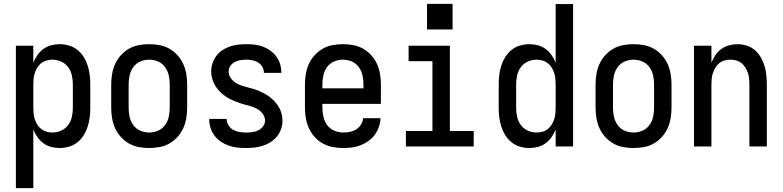

<svg xmlns="http://www.w3.org/2000/svg" viewBox="-20 -756 4040 991"><path d="M62 215V-520H152V-432Q160 -453 173 -471.5Q186 -490 203.5 -503Q221 -516 243 -522Q265 -528 287 -528Q312 -528 336 -521Q360 -514 379.5 -498.5Q399 -483 412 -462Q425 -441 432.5 -417.5Q440 -394 443 -369.5Q446 -345 446 -320V-200Q446 -175 443 -150.5Q440 -126 432.5 -102.5Q425 -79 412 -58Q399 -37 379.5 -21.5Q360 -6 336 1Q312 8 287 8Q265 8 243 2Q221 -4 203.5 -17Q186 -30 173 -48.5Q160 -67 152 -88V215ZM251 -72Q274 -72 296 -82Q318 -92 332 -111Q346 -130 351 -153.5Q356 -177 356 -200V-320Q356 -343 351 -366.5Q346 -390 332 -409Q318 -428 296 -438Q274 -448 251 -448Q236 -448 221 -444Q206 -440 193.5 -430.5Q181 -421 173 -408Q165 -395 160 -380.5Q155 -366 153.5 -350.5Q152 -335 152 -320V-200Q152 -185 153.5 -169.5Q155 -154 160 -139.5Q165 -125 173 -112Q181 -99 193.5 -89.5Q206 -80 221 -76Q236 -72 251 -72Z M750 8Q723 8 696 3Q669 -2 645.5 -15.5Q622 -29 603.5 -49.5Q585 -70 574 -94.5Q563 -119 558.5 -146Q554 -173 554 -200V-320Q554 -347 558.5 -374Q563 -401 574 -425.5Q585 -450 603.5 -470.5Q622 -491 645.5 -504.5Q669 -518 696 -523Q723 -528 750 -528Q777 -528 804 -523Q831 -518 854.5 -504.5Q878 -491 896.5 -470.5Q915 -450 926 -425.5Q937 -401 941.5 -374Q946 -347 946 -320V-200Q946 -173 941.5 -146Q937 -119 926 -94.5Q915 -70 896.5 -49.5Q878 -29 854.5 -15.5Q831 -2 804 3Q777 8 750 8ZM750 -72Q774 -72 796 -81.5Q818 -91 832 -110.5Q846 -130 851 -153Q856 -176 856 -200V-320Q856 -344 851 -367Q846 -390 832 -409.5Q818 -429 796 -438.5Q774 -448 750 -448Q726 -448 704 -438.5Q682 -429 668 -409.5Q654 -390 649 -367Q644 -344 644 -320V-200Q644 -176 649 -153Q654 -130 668 -110.5Q682 -91 704 -81.5Q726 -72 750 -72Z M1249 8Q1226 8 1204 5.5Q1182 3 1160.5 -4.5Q1139 -12 1120.5 -24.5Q1102 -37 1088 -55Q1074 -73 1067 -94.5Q1060 -116 1060 -139Q1060 -139 1060 -140Q1060 -141 1060 -142H1150Q1150 -141 1150 -141Q1150 -141 1150 -140Q1150 -124 1159.5 -109Q1169 -94 1183.5 -86Q1198 -78 1215 -75Q1232 -72 1249 -72Q1265 -72 1281.5 -74Q1298 -76 1312.5 -83Q1327 -90 1337.5 -103.5Q1348 -117 1348 -133Q1348 -150 1338.5 -165Q1329 -180 1314.5 -189.5Q1300 -199 1284 -204.5Q1268 -210 1251.5 -214Q1235 -218 1219 -223.5Q1203 -229 1187.5 -235.5Q1172 -242 1157 -250.5Q1142 -259 1129 -270Q1116 -281 1105 -294Q1094 -307 1086 -322.5Q1078 -338 1074 -354.5Q1070 -371 1070 -388Q1070 -409 1077 -430Q1084 -451 1097 -468Q1110 -485 1128 -497Q1146 -509 1166.5 -516Q1187 -523 1208.5 -525.5Q1230 -528 1251 -528Q1273 -528 1294.5 -525.5Q1316 -523 1336.5 -515.5Q1357 -508 1375 -495Q1393 -482 1406 -464.5Q1419 -447 1425.5 -426Q1432 -405 1432 -384Q1432 -383 1432 -382Q1432 -381 1432 -380H1342Q1342 -381 1342 -381Q1342 -381 1342 -382Q1342 -398 1333.5 -412Q1325 -426 1311.5 -434Q1298 -442 1282.5 -445Q1267 -448 1251 -448Q1236 -448 1220.5 -445.5Q1205 -443 1191.5 -436Q1178 -429 1169 -416Q1160 -403 1160 -387Q1160 -370 1169.5 -355.5Q1179 -341 1193 -331Q1207 -321 1223 -315.5Q1239 -310 1255.5 -306Q1272 -302 1288.5 -297Q1305 -292 1320.5 -285Q1336 -278 1351 -269.5Q1366 -261 1379 -250Q1392 -239 1403 -226Q1414 -213 1422 -198Q1430 -183 1434 -166.5Q1438 -150 1438 -132Q1438 -110 1430.5 -89Q1423 -68 1409 -51Q1395 -34 1376 -22Q1357 -10 1336 -3.5Q1315 3 1293 5.5Q1271 8 1249 8Z M1752 8Q1725 8 1698 3Q1671 -2 1647 -15Q1623 -28 1604.5 -48.5Q1586 -69 1574.5 -94Q1563 -119 1558.5 -146Q1554 -173 1554 -200V-320Q1554 -347 1558.5 -374Q1563 -401 1574 -425.5Q1585 -450 1603.5 -470.5Q1622 -491 1645.5 -504.5Q1669 -518 1696 -523Q1723 -528 1750 -528Q1777 -528 1804 -523Q1831 -518 1854.5 -504.5Q1878 -491 1896.5 -470.5Q1915 -450 1926 -425.5Q1937 -401 1941.5 -374Q1946 -347 1946 -320V-220H1644V-200Q1644 -176 1649.5 -152.5Q1655 -129 1669 -110Q1683 -91 1705.5 -81.5Q1728 -72 1752 -72Q1769 -72 1786.5 -75.5Q1804 -79 1819 -88.5Q1834 -98 1843.5 -113.5Q1853 -129 1854 -146H1944Q1943 -123 1935.5 -101Q1928 -79 1914.5 -60.5Q1901 -42 1882 -28.5Q1863 -15 1842 -6.5Q1821 2 1798 5Q1775 8 1752 8ZM1856 -300V-320Q1856 -344 1851 -367Q1846 -390 1832 -409.5Q1818 -429 1796 -438.5Q1774 -448 1750 -448Q1726 -448 1704 -438.5Q1682 -429 1668 -409.5Q1654 -390 1649 -367Q1644 -344 1644 -320V-300Z M2075 0V-80H2212V-440H2089V-520H2302V-80H2425V0ZM2184 -604V-736H2316V-604Z M2713 8Q2688 8 2664 1Q2640 -6 2620.5 -21.5Q2601 -37 2588 -58Q2575 -79 2567.5 -102.5Q2560 -126 2557 -150.5Q2554 -175 2554 -200V-320Q2554 -345 2557 -369.5Q2560 -394 2567.5 -417.5Q2575 -441 2588 -462Q2601 -483 2620.5 -498.5Q2640 -514 2664 -521Q2688 -528 2713 -528Q2735 -528 2757 -522Q2779 -516 2796.5 -503Q2814 -490 2827 -471.5Q2840 -453 2848 -432V-735H2938V0H2848V-88Q2840 -67 2827 -48.5Q2814 -30 2796.5 -17Q2779 -4 2757 2Q2735 8 2713 8ZM2749 -72Q2765 -72 2780 -76Q2795 -80 2807 -89.5Q2819 -99 2827 -112Q2835 -125 2840 -139.5Q2845 -154 2846.5 -169.5Q2848 -185 2848 -200V-320Q2848 -335 2846.5 -350.5Q2845 -366 2840 -380.5Q2835 -395 2827 -408Q2819 -421 2806.5 -430.5Q2794 -440 2779 -444Q2764 -448 2749 -448Q2726 -448 2704 -438Q2682 -428 2668 -409Q2654 -390 2649 -366.5Q2644 -343 2644 -320V-200Q2644 -177 2649 -153.5Q2654 -130 2668 -111Q2682 -92 2704 -82Q2726 -72 2749 -72Q2749 -72 2749 -72Q2749 -72 2749 -72Z M3250 8Q3223 8 3196 3Q3169 -2 3145.5 -15.5Q3122 -29 3103.5 -49.5Q3085 -70 3074 -94.5Q3063 -119 3058.5 -146Q3054 -173 3054 -200V-320Q3054 -347 3058.5 -374Q3063 -401 3074 -425.5Q3085 -450 3103.5 -470.5Q3122 -491 3145.5 -504.5Q3169 -518 3196 -523Q3223 -528 3250 -528Q3277 -528 3304 -523Q3331 -518 3354.5 -504.5Q3378 -491 3396.5 -470.5Q3415 -450 3426 -425.5Q3437 -401 3441.5 -374Q3446 -347 3446 -320V-200Q3446 -173 3441.5 -146Q3437 -119 3426 -94.5Q3415 -70 3396.5 -49.5Q3378 -29 3354.5 -15.5Q3331 -2 3304 3Q3277 8 3250 8ZM3250 -72Q3274 -72 3296 -81.5Q3318 -91 3332 -110.5Q3346 -130 3351 -153Q3356 -176 3356 -200V-320Q3356 -344 3351 -367Q3346 -390 3332 -409.5Q3318 -429 3296 -438.5Q3274 -448 3250 -448Q3226 -448 3204 -438.5Q3182 -429 3168 -409.5Q3154 -390 3149 -367Q3144 -344 3144 -320V-200Q3144 -176 3149 -153Q3154 -130 3168 -110.5Q3182 -91 3204 -81.5Q3226 -72 3250 -72Z M3562 0V-520H3652V-432Q3660 -453 3672.5 -471.5Q3685 -490 3703 -503Q3721 -516 3742.5 -522Q3764 -528 3786 -528Q3810 -528 3834 -520.5Q3858 -513 3876 -497.5Q3894 -482 3906.5 -460.5Q3919 -439 3926 -416Q3933 -393 3935.5 -368.5Q3938 -344 3938 -320V0H3848V-320Q3848 -335 3846.5 -350.5Q3845 -366 3840 -380Q3835 -394 3827 -407.5Q3819 -421 3807 -430.5Q3795 -440 3780 -444Q3765 -448 3750 -448Q3735 -448 3720 -444Q3705 -440 3693 -430.5Q3681 -421 3673 -407.5Q3665 -394 3660 -380Q3655 -366 3653.5 -350.5Q3652 -335 3652 -320V0Z"/></svg>

Font: Iosevka SS04 Medium
Style: Regular
Weight: 500
Monospace: yes
Designer: Belleve Invis
Foundry: Belleve Invis
Version: Version 19.0.0; ttfautohint (v1.8.4)